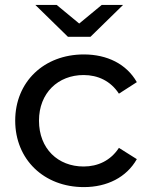

<svg xmlns="http://www.w3.org/2000/svg" viewBox="-20 -757 611 783"><path d="M349 -607 482 -737H395L303 -661L211 -737H124L257 -607ZM321 -78C217 -78 139 -150 139 -265C139 -378 217 -451 321 -451C379 -451 431 -427 465 -375L538 -422C496 -496 417 -535 322 -535C159 -535 42 -423 42 -265C42 -107 159 6 322 6C417 6 496 -34 538 -108L465 -154C431 -102 379 -78 321 -78Z"/></svg>

Font: AWKNG-Font Medium
Style: Regular
Weight: 500
Designer: Awakening Church
Foundry: Awakening Church
Version: Version 1.700;PS 001.700;hotconv 1.0.88;makeotf.lib2.5.64775